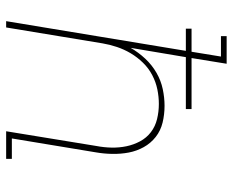

<svg xmlns="http://www.w3.org/2000/svg" viewBox="-88 -688 775 640"><g transform="rotate(90 300.0 -367.5)"><path d="M50 0 149 -599H75V-618H152L168 -716H100V-735H192L173 -618H343V-599H170L139 -415Q154 -441 175 -463.5Q196 -486 222 -501Q248 -516 276.5 -522Q305 -528 332 -528Q361 -528 388 -521.5Q415 -515 436 -498.5Q457 -482 470 -458.5Q483 -435 488 -408.5Q493 -382 492.5 -353.5Q492 -325 487 -297L441 -19H509V0H417L466 -300Q471 -326 471.5 -351.5Q472 -377 467 -401Q462 -425 450.5 -446.5Q439 -468 420 -482.5Q401 -497 376.5 -503Q352 -509 326 -509Q302 -509 277.5 -504Q253 -499 230 -487Q207 -475 188.5 -456Q170 -437 157 -415Q144 -393 136 -369Q128 -345 124 -321L71 0Z"/></g></svg>

Font: Iosevka Etoile Thin
Style: Italic
Weight: 100
Italic angle: -9°
Designer: Belleve Invis
Foundry: Belleve Invis
Version: Version 22.1.2; ttfautohint (v1.8.4)